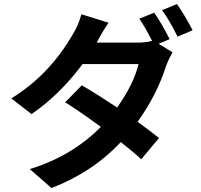

<svg xmlns="http://www.w3.org/2000/svg" viewBox="-20 -865 1017 971"><path d="M759.8 -800.8Q799.8 -743.2 837.9 -667L782.2 -643.6L852.5 -600.6Q834 -568.4 820.3 -532.2Q773.4 -384.8 675.8 -249Q735.4 -206.1 784.2 -167L694.3 -59.6Q654.3 -96.7 590.8 -146.5Q447.3 6.8 240.2 85.9L130.9 -9.8Q343.8 -75.2 490.2 -223.6Q379.9 -303.7 309.6 -347.7L393.6 -433.6Q472.7 -387.7 572.3 -321.3Q656.2 -439.5 680.7 -541H397.5Q282.2 -385.7 139.6 -288.1L37.1 -367.2Q230.5 -486.3 348.6 -692.4Q377 -737.3 391.6 -793L529.3 -750Q500 -709 470.7 -652.3L468.8 -649.4H672.9Q716.8 -649.4 749 -658.2Q714.8 -726.6 684.6 -770.5ZM799.8 -813.5 875 -844.7Q915 -787.1 954.1 -711.9L877.9 -679.7Q835.9 -764.6 799.8 -813.5Z"/></svg>

Font: Min Sans Bold
Style: Regular
Weight: 700
Designer: Jinseong-Kim, NotoSansCJK, Nunito
Foundry: Jinseong-Kim
Version: Version 1.400;Glyphs 3.1.2 (3151)